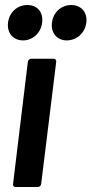

<svg xmlns="http://www.w3.org/2000/svg" viewBox="-20 -745 365 765"><path d="M72 -584C111 -584 143 -614 148 -655C153 -696 129 -725 89 -725C49 -725 17 -696 12 -655C7 -614 32 -584 72 -584ZM246 -584C286 -584 319 -614 324 -655C329 -696 303 -725 264 -725C224 -725 192 -696 187 -655C182 -614 207 -584 246 -584ZM42 0H131C138 0 143 -5 144 -12L204 -499C205 -506 200 -511 194 -511H104C98 -511 92 -506 91 -499L32 -12C31 -5 35 0 42 0Z"/></svg>

Font: Barlow Semi Condensed SemiBold
Style: Italic
Weight: 600
Width: 4
Italic angle: -7°
Designer: Jeremy Tribby
Foundry: Tribby Type
Version: Version 1.422;hotconv 1.0.109;makeotfexe 2.5.65596